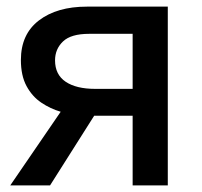

<svg xmlns="http://www.w3.org/2000/svg" viewBox="-20 -559 609 579"><path d="M131 0H11L163 -222Q132 -231 104.5 -249.5Q77 -268 60 -299.5Q43 -331 43 -378Q43 -456 97.5 -497.5Q152 -539 242 -539H486V0H380V-210H264ZM146 -377Q146 -334 178 -312.5Q210 -291 267 -291H380V-457H249Q194 -457 170 -434Q146 -411 146 -377Z"/></svg>

Font: Noto Sans Medium
Style: Regular
Weight: 500
Designer: Monotype Design Team
Foundry: Monotype Imaging Inc.
Version: Version 2.007